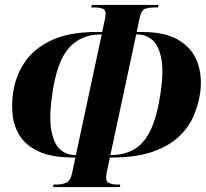

<svg xmlns="http://www.w3.org/2000/svg" viewBox="-20 -744 830 774"><path d="M194 10 196 0H209Q228 0 246 -7Q264 -14 271 -48L284 -109H277Q189 -109 137 -133Q85 -157 60.5 -195.5Q36 -234 31 -280Q26 -326 33 -371Q42 -436 78.5 -491.5Q115 -547 186 -581Q257 -615 369 -615H392L404 -672Q410 -703 395 -708.5Q380 -714 361 -714H348L350 -724H619L617 -714H604Q581 -714 565 -708.5Q549 -703 543 -672L531 -615H554Q648 -615 702.5 -581Q757 -547 776.5 -491.5Q796 -436 787 -371Q781 -326 762 -280Q743 -234 703.5 -195.5Q664 -157 597.5 -133Q531 -109 430 -109H423L410 -48Q403 -14 418 -7Q433 0 452 0H465L463 10ZM286 -119 390 -605H385Q307 -605 258.5 -551.5Q210 -498 191 -367Q177 -273 187 -218.5Q197 -164 222.5 -141.5Q248 -119 283 -119ZM425 -119H428Q480 -119 520 -141.5Q560 -164 586.5 -218.5Q613 -273 627 -367Q640 -454 630.5 -506.5Q621 -559 595 -582Q569 -605 534 -605H529Z"/></svg>

Font: Noto Serif Display ExtraCondensed ExtraBold
Style: Italic
Weight: 800
Width: 2
Italic angle: -12°
Designer: Monotype Design Team
Foundry: Monotype Imaging Inc.
Version: Version 2.009